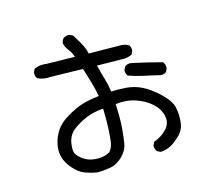

<svg xmlns="http://www.w3.org/2000/svg" viewBox="-106 -881 1212 1044"><g transform="rotate(-15 500.0 -359.0)"><path d="M317.4 22.5Q283.2 16.6 251.5 4.9Q219.7 -6.8 189.5 -41Q159.2 -75.2 149.9 -110.8Q140.6 -146.5 149.9 -186Q159.2 -225.6 180.2 -255.9Q201.2 -286.1 233.9 -307.6Q266.6 -329.1 299.3 -343.8Q332 -358.4 365.2 -365.7Q398.4 -373 433.6 -377Q423.8 -426.8 412.1 -464.4Q400.4 -502 388.7 -541L207 -544.9Q166 -541 134.8 -557.6Q124 -570.3 126 -590.8L134.8 -610.4Q166 -625 205.1 -619.1L363.3 -616.2Q355.5 -641.6 339.8 -661.1Q324.2 -680.7 318.4 -704.1Q320.3 -718.8 330.1 -730.5Q344.7 -741.2 365.2 -739.3L383.8 -730.5Q415 -680.7 425.3 -659.2Q435.5 -637.7 440.4 -614.3L610.4 -612.3Q639.6 -614.3 664.1 -600.6Q674.8 -586.9 672.9 -567.4L664.1 -548.8Q637.7 -534.2 604.5 -537.1L466.8 -539.1Q477.5 -495.1 488.8 -458Q500 -420.9 504.9 -382.8Q536.1 -384.8 584.5 -381.8Q632.8 -378.9 676.3 -357.4Q719.7 -335.9 767.1 -291Q814.5 -246.1 822.8 -206.5Q831.1 -167 826.7 -124Q822.3 -81.1 790.5 -51.3Q758.8 -21.5 734.4 -9.8Q710 2 680.7 3.9L662.1 -4.9Q649.4 -19.5 651.4 -40L660.2 -58.6Q703.1 -73.2 732.9 -105Q762.7 -136.7 753.9 -178.2Q745.1 -219.7 710 -251.5Q674.8 -283.2 623 -300.8Q571.3 -318.4 510.7 -310.5Q514.6 -225.6 510.7 -177.2Q506.8 -128.9 500.5 -90.8Q494.1 -52.7 461.9 -21.5Q429.7 9.8 392.6 16.1Q355.5 22.5 317.4 22.5ZM409.2 -66.4Q427.7 -87.9 431.6 -116.2Q435.5 -144.5 438 -188Q440.4 -231.4 438.5 -304.7Q381.8 -299.8 341.8 -283.2Q301.8 -266.6 266.6 -240.7Q231.4 -214.8 223.1 -168Q214.8 -121.1 231 -100.6Q247.1 -80.1 274.4 -64.9Q301.8 -49.8 341.8 -49.8Q381.8 -49.8 409.2 -66.4ZM787.1 -399.4Q743.2 -410.2 698.7 -419.4Q654.3 -428.7 614.3 -443.4Q603.5 -456.1 604.5 -476.6L614.3 -495.1Q628.9 -507.8 651.4 -503.9Q693.4 -495.1 735.4 -484.9Q777.3 -474.6 818.4 -463.9Q831.1 -449.2 829.1 -426.8L820.3 -408.2Q806.6 -397.5 787.1 -399.4Z"/></g></svg>

Font: JasonHandwriting2
Style: Regular
Weight: 400
Version: Version 1.05.10